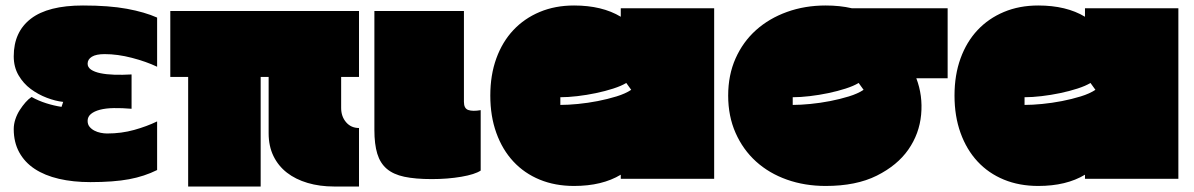

<svg xmlns="http://www.w3.org/2000/svg" viewBox="-20 -607 4346 699"><path d="M30 -137Q30 -155 36 -173Q42 -191 52 -206.5Q62 -222 73 -234.5Q84 -247 95 -254Q120 -240 148.5 -231Q177 -222 204 -218L210 -236Q182 -239 150.5 -251Q119 -263 92 -283Q65 -303 47.5 -333Q30 -363 30 -402Q30 -491 92.5 -539Q155 -587 282 -587Q377 -587 442 -575Q507 -563 552 -543V-364Q512 -383 460 -396.5Q408 -410 361 -410Q330 -410 314.5 -400.5Q299 -391 299 -375Q299 -362 311.5 -353.5Q324 -345 345.5 -340.5Q367 -336 396 -335Q425 -334 459 -336V-211Q424 -214 394.5 -213.5Q365 -213 344 -207.5Q323 -202 311 -192Q299 -182 299 -167Q299 -154 306 -145.5Q313 -137 323.5 -131.5Q334 -126 346.5 -123.5Q359 -121 370 -121Q422 -121 468.5 -134Q515 -147 552 -165V12Q506 35 450 45.5Q394 56 309 56Q246 56 194.5 44Q143 32 106.5 8Q70 -16 50 -52.5Q30 -89 30 -137Z M665 72V-327H600V-567H1287V-327H1222V-214Q1222 -183 1240 -162Q1258 -141 1287 -141V72H1196Q1144 72 1100 59Q1056 46 1024.5 21.5Q993 -3 975.5 -39Q958 -75 958 -122V-327H929V72Z M1669 -236Q1669 -212 1685 -206.5Q1701 -201 1730 -206V14Q1709 28 1659.5 36.5Q1610 45 1552 45Q1492 45 1452 36.5Q1412 28 1388 7.5Q1364 -13 1353.5 -47.5Q1343 -82 1343 -134V-567H1669V-236Z M1765 -259Q1765 -334 1787 -394.5Q1809 -455 1849 -497.5Q1889 -540 1945 -563.5Q2001 -587 2070 -587Q2172 -587 2240 -546V-577H2580V44H2240V29Q2172 70 2070 70Q2001 70 1945 47Q1889 24 1849 -19Q1809 -62 1787 -123Q1765 -184 1765 -259ZM2278 -280 2260 -305Q2242 -294 2212.5 -284.5Q2183 -275 2149.5 -268Q2116 -261 2082 -257Q2048 -253 2020 -253V-225Q2048 -225 2084 -228.5Q2120 -232 2156 -239Q2192 -246 2224.5 -256Q2257 -266 2278 -280Z M2631 -259Q2631 -334 2658 -394.5Q2685 -455 2732.5 -497.5Q2780 -540 2845 -563.5Q2910 -587 2986 -587Q3038 -587 3081 -577H3430V-322H3316Q3340 -259 3333.5 -189.5Q3327 -120 3287 -62.5Q3247 -5 3172 32.5Q3097 70 2986 70Q2910 70 2845 47Q2780 24 2732.5 -19Q2685 -62 2658 -123Q2631 -184 2631 -259ZM3124 -280 3106 -305Q3088 -294 3058.5 -284.5Q3029 -275 2995.5 -268Q2962 -261 2928 -257Q2894 -253 2866 -253V-225Q2894 -225 2930 -228.5Q2966 -232 3002 -239Q3038 -246 3070.5 -256Q3103 -266 3124 -280Z M3455 -259Q3455 -334 3477 -394.5Q3499 -455 3539 -497.5Q3579 -540 3635 -563.5Q3691 -587 3760 -587Q3862 -587 3930 -546V-577H4270V44H3930V29Q3862 70 3760 70Q3691 70 3635 47Q3579 24 3539 -19Q3499 -62 3477 -123Q3455 -184 3455 -259ZM3968 -280 3950 -305Q3932 -294 3902.5 -284.5Q3873 -275 3839.5 -268Q3806 -261 3772 -257Q3738 -253 3710 -253V-225Q3738 -225 3774 -228.5Q3810 -232 3846 -239Q3882 -246 3914.5 -256Q3947 -266 3968 -280Z"/></svg>

Font: ChangwonDangamAsac Bold
Style: Regular
Weight: 700
Designer: Choi Chi-young, Lee Youngbeen, Kim Jungjin, Yoon Jihee, Han Dohee
Foundry: YoonDesign Inc.
Version: Version 1.010;Build 20210623